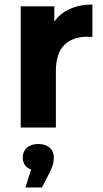

<svg xmlns="http://www.w3.org/2000/svg" viewBox="-20 -566 457 852"><path d="M72 -538H221V-470Q247 -507 290.5 -526.5Q334 -546 390 -546V-402Q382 -403 368 -403Q301 -403 264.5 -365.5Q228 -328 228 -250V0H72ZM118 186Q100 180 90.5 166.5Q81 153 81 133Q81 106 99.5 89.5Q118 73 150 73Q182 73 200.5 89.5Q219 106 219 133Q219 164 201 198L166 266H93Z"/></svg>

Font: Chess Sans
Style: Bold
Weight: 700
Designer: Wolf Bōese
Foundry: Wolf Bōese
Version: Version 7.223